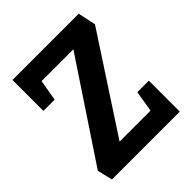

<svg xmlns="http://www.w3.org/2000/svg" viewBox="-190 -817 943 943"><g transform="rotate(-45 281.0 -345.5)"><path d="M47 0 28 -79 365 -586H144L125 -476H47V-691H507L527 -598L205 -105H420L438 -215H518V0Z"/></g></svg>

Font: Kreon Light
Style: Regular
Weight: 300
Designer: Julia Petretta
Foundry: Julia Petretta and Eli Heuer
Version: Version 2.002